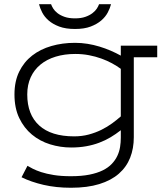

<svg xmlns="http://www.w3.org/2000/svg" viewBox="-20 -679 771 901"><path d="M313 202.1Q243.2 202.1 184.3 188.5Q125.5 174.8 81.1 152.8L108.9 99.1Q117.7 104.5 133.3 112.5Q148.9 120.6 173.3 128.7Q197.8 136.7 232.2 142.3Q266.6 147.9 313 147.9Q362.8 147.9 399.4 140.6Q436 133.3 462.2 120.4Q488.3 107.4 504.6 90.1Q521 72.8 530.5 52.7Q540 32.7 543.5 10.7Q546.9 -11.2 546.9 -33.2V-67.9Q523.9 -49.8 499 -34.9Q474.1 -20 445.6 -9.3Q417 1.5 384.5 7.3Q352.1 13.2 314 13.2Q263.2 13.2 215.1 -1.7Q167 -16.6 129.9 -47.4Q92.8 -78.1 70.3 -125Q47.9 -171.9 47.9 -235.8Q47.9 -297.4 70.1 -342.8Q92.3 -388.2 130.9 -418.2Q169.4 -448.2 221.2 -463.1Q272.9 -478 332 -478Q361.8 -478 390.6 -473.4Q419.4 -468.8 446.8 -460.4Q474.1 -452.1 499.5 -441.2Q524.9 -430.2 546.9 -418V-464.8H717.8V-410.2H607.9V-35.2Q607.9 17.6 590.8 61Q573.7 104.5 537.8 136Q502 167.5 446 184.8Q390.1 202.1 313 202.1ZM328.1 -39.1Q364.3 -39.1 396.2 -47.6Q428.2 -56.2 455.8 -69.8Q483.4 -83.5 506.1 -100.1Q528.8 -116.7 546.9 -132.8V-356Q528.3 -369.6 505.4 -382.1Q482.4 -394.5 455.3 -404.3Q428.2 -414.1 397.7 -419.9Q367.2 -425.8 333 -425.8Q282.7 -425.8 241.2 -413.1Q199.7 -400.4 170.2 -376.2Q140.6 -352.1 124.3 -316.7Q107.9 -281.2 107.9 -235.8Q107.9 -141.1 164.1 -90.1Q220.2 -39.1 328.1 -39.1ZM501 -659.2Q496.6 -641.1 485.8 -620.6Q475.1 -600.1 455.3 -583Q435.5 -565.9 405.5 -554.4Q375.5 -543 332 -543Q288.1 -543 257.8 -554.4Q227.5 -565.9 208 -583Q188.5 -600.1 178 -620.6Q167.5 -641.1 163.1 -659.2H219.7Q222.7 -650.4 229.7 -638.9Q236.8 -627.4 250 -617.2Q263.2 -606.9 283.2 -599.9Q303.2 -592.8 332 -592.8Q360.4 -592.8 380.4 -599.9Q400.4 -606.9 413.8 -617.2Q427.2 -627.4 434.6 -638.9Q441.9 -650.4 444.8 -659.2Z"/></svg>

Font: Stint Ultra Expanded
Style: Regular
Weight: 400
Width: 7
Designer: Astigmatic (AOETI)
Foundry: Astigmatic (AOETI)
Version: Version 1.000